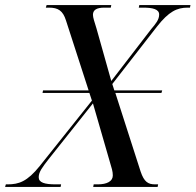

<svg xmlns="http://www.w3.org/2000/svg" viewBox="-69 -734 768 754"><path d="M-49 0H169L171 -10H150C106 -10 83 -17 83 -38C83 -59 98 -78 122 -109L296 -328L361 -103C370 -73 374 -61 374 -45C374 -22 351 -10 315 -10H299L297 0H550L552 -10H540C513 -10 497 -19 483 -61L384 -369H565L568 -379H380L372 -404L547 -629C594 -689 626 -704 668 -704H677L679 -714H478L476 -704H494C530 -704 556 -698 556 -677C556 -657 543 -641 525 -620L368 -416L310 -622C302 -648 296 -665 296 -676C296 -695 311 -704 340 -704H366L368 -714H114L111 -704H124C159 -704 178 -692 190 -654L279 -379H100L98 -369H282L292 -339L87 -82C38 -21 5 -10 -39 -10H-46Z"/></svg>

Font: Noto Serif Display SemiCondensed
Style: Italic
Weight: 400
Width: 4
Italic angle: -12°
Designer: Monotype Design Team
Foundry: Monotype Imaging Inc.
Version: Version 2.009